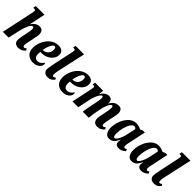

<svg xmlns="http://www.w3.org/2000/svg" viewBox="303 -2133 3516 3516"><g transform="rotate(45 2061.0 -375.0)"><path d="M320 -90Q320 -135 336 -208L353 -291Q371 -372 371 -408Q371 -459 344 -459Q310 -459 278 -390Q246 -321 229 -247L173 0H24L156 -622Q157 -627 161 -645Q165 -663 165 -676Q165 -692 156 -699Q147 -706 126 -706H106L117 -760H341L292 -519L280 -471L274 -447H275Q340 -547 433 -547Q484 -547 507 -516.5Q530 -486 530 -438Q530 -407 516 -345Q515 -336 511 -318L490 -212L486 -192Q474 -139 474 -111Q474 -71 501 -71Q513 -71 521.5 -76Q530 -81 547 -94L569 -59Q545 -29 509.5 -9.5Q474 10 426 10Q376 10 348 -17Q320 -44 320 -90Z M618 -186Q618 -265 655.5 -349.5Q693 -434 763.5 -490Q834 -546 927 -546Q988 -546 1021 -516Q1054 -486 1054 -433Q1054 -378 1020.5 -330.5Q987 -283 929 -254Q871 -225 801 -225H769Q765 -199 765 -177Q765 -124 786 -95.5Q807 -67 849 -67Q886 -67 919 -91Q952 -115 972 -149Q982 -137 982 -113Q982 -85 962 -56.5Q942 -28 902 -9Q862 10 805 10Q723 10 670.5 -40.5Q618 -91 618 -186ZM782 -282Q839 -282 878 -322.5Q917 -363 917 -427Q917 -454 908.5 -470Q900 -486 884 -486Q850 -486 818.5 -423Q787 -360 775 -282Z M1078 -90Q1078 -112 1083 -143.5Q1088 -175 1100 -230L1106 -261L1183 -622Q1184 -626 1188 -645Q1192 -664 1192 -679Q1192 -694 1183.5 -700Q1175 -706 1157 -706H1136L1147 -760H1368L1247 -211Q1233 -141 1233 -112Q1233 -93 1240 -82Q1247 -71 1260 -71Q1270 -71 1279 -76Q1288 -81 1304 -94L1324 -59Q1297 -27 1267 -8.5Q1237 10 1189 10Q1136 10 1107 -17Q1078 -44 1078 -90Z M1385 -186Q1385 -265 1422.5 -349.5Q1460 -434 1530.5 -490Q1601 -546 1694 -546Q1755 -546 1788 -516Q1821 -486 1821 -433Q1821 -378 1787.5 -330.5Q1754 -283 1696 -254Q1638 -225 1568 -225H1536Q1532 -199 1532 -177Q1532 -124 1553 -95.5Q1574 -67 1616 -67Q1653 -67 1686 -91Q1719 -115 1739 -149Q1749 -137 1749 -113Q1749 -85 1729 -56.5Q1709 -28 1669 -9Q1629 10 1572 10Q1490 10 1437.5 -40.5Q1385 -91 1385 -186ZM1549 -282Q1606 -282 1645 -322.5Q1684 -363 1684 -427Q1684 -454 1675.5 -470Q1667 -486 1651 -486Q1617 -486 1585.5 -423Q1554 -360 1542 -282Z M2366 -101Q2366 -139 2382 -212L2399 -294Q2416 -372 2416 -418Q2416 -462 2394 -462Q2365 -463 2335.5 -401.5Q2306 -340 2291 -265L2277 -197Q2270 -166 2261.5 -107Q2253 -48 2248 0H2092Q2103 -83 2131 -223L2146 -293Q2163 -370 2163 -419Q2163 -459 2143 -459Q2122 -459 2099 -424.5Q2076 -390 2057 -340.5Q2038 -291 2029 -250L1977 0H1827L1911 -398Q1920 -439 1920 -454Q1920 -470 1912 -476Q1904 -482 1886 -482H1867L1877 -536H2087L2074 -446H2078Q2115 -499 2152 -522.5Q2189 -546 2231 -546Q2277 -546 2297 -518.5Q2317 -491 2317 -448Q2317 -439 2316 -434H2318Q2348 -493 2388.5 -519.5Q2429 -546 2484 -546Q2533 -546 2554.5 -516.5Q2576 -487 2576 -441Q2576 -417 2569.5 -380.5Q2563 -344 2556 -313L2535 -213Q2529 -184 2524.5 -157Q2520 -130 2520 -113Q2520 -94 2527 -83.5Q2534 -73 2546 -73Q2558 -73 2568 -78.5Q2578 -84 2592 -96L2613 -61Q2590 -32 2554.5 -12Q2519 8 2471 8Q2417 8 2391.5 -23Q2366 -54 2366 -101Z M2661 -159Q2661 -242 2695 -333Q2729 -424 2792.5 -485Q2856 -546 2939 -546Q2972 -546 3008 -535.5Q3044 -525 3064 -512L3112 -535H3166L3101 -224Q3100 -219 3091 -179Q3082 -139 3082 -114Q3082 -92 3089.5 -81Q3097 -70 3110 -70Q3117 -70 3123 -73.5Q3129 -77 3136 -82Q3143 -87 3147 -90L3165 -49Q3131 -21 3102 -5.5Q3073 10 3028 10Q2988 10 2964.5 -10.5Q2941 -31 2941 -71Q2941 -89 2948 -126H2944Q2920 -78 2899.5 -49.5Q2879 -21 2849.5 -5.5Q2820 10 2777 10Q2722 10 2691.5 -37.5Q2661 -85 2661 -159ZM2963 -288 2998 -453Q2991 -466 2979.5 -473Q2968 -480 2953 -480Q2911 -480 2878 -425Q2845 -370 2827 -293Q2809 -216 2809 -156Q2809 -71 2845 -71Q2866 -71 2889.5 -102.5Q2913 -134 2932.5 -184.5Q2952 -235 2963 -288Z M3243 -159Q3243 -242 3277 -333Q3311 -424 3374.5 -485Q3438 -546 3521 -546Q3554 -546 3590 -535.5Q3626 -525 3646 -512L3694 -535H3748L3683 -224Q3682 -219 3673 -179Q3664 -139 3664 -114Q3664 -92 3671.5 -81Q3679 -70 3692 -70Q3699 -70 3705 -73.5Q3711 -77 3718 -82Q3725 -87 3729 -90L3747 -49Q3713 -21 3684 -5.5Q3655 10 3610 10Q3570 10 3546.5 -10.5Q3523 -31 3523 -71Q3523 -89 3530 -126H3526Q3502 -78 3481.5 -49.5Q3461 -21 3431.5 -5.5Q3402 10 3359 10Q3304 10 3273.5 -37.5Q3243 -85 3243 -159ZM3545 -288 3580 -453Q3573 -466 3561.5 -473Q3550 -480 3535 -480Q3493 -480 3460 -425Q3427 -370 3409 -293Q3391 -216 3391 -156Q3391 -71 3427 -71Q3448 -71 3471.5 -102.5Q3495 -134 3514.5 -184.5Q3534 -235 3545 -288Z M3832 -90Q3832 -112 3837 -143.5Q3842 -175 3854 -230L3860 -261L3937 -622Q3938 -626 3942 -645Q3946 -664 3946 -679Q3946 -694 3937.5 -700Q3929 -706 3911 -706H3890L3901 -760H4122L4001 -211Q3987 -141 3987 -112Q3987 -93 3994 -82Q4001 -71 4014 -71Q4024 -71 4033 -76Q4042 -81 4058 -94L4078 -59Q4051 -27 4021 -8.5Q3991 10 3943 10Q3890 10 3861 -17Q3832 -44 3832 -90Z"/></g></svg>

Font: Noto Serif CondExtraBold
Style: Italic
Weight: 800
Width: 3
Italic angle: -12°
Designer: Monotype Design Team
Foundry: Monotype Imaging Inc.
Version: Version 1.001